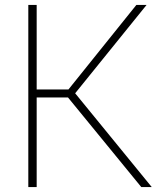

<svg xmlns="http://www.w3.org/2000/svg" viewBox="-20 -760 636 780"><path d="M554 0 244 -379 534 -740H575.5L280.5 -375V-387L596.5 0ZM95 0V-740H129V0ZM121 -364V-396.5H266V-364Z"/></svg>

Font: Encode Sans SC Condensed Thin Thin
Style: Regular
Weight: 250
Version: Version 3.002